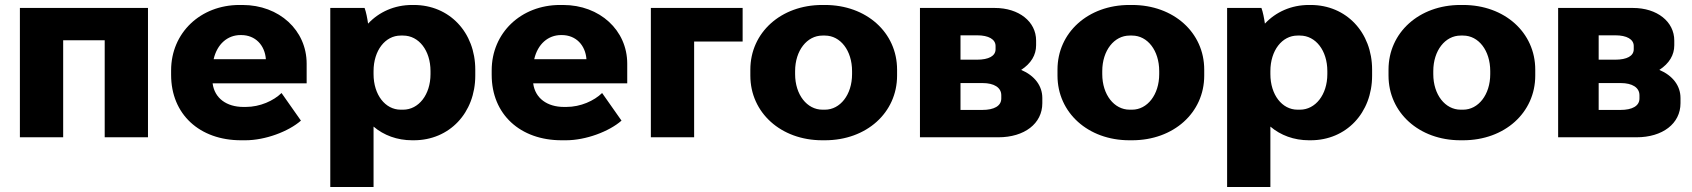

<svg xmlns="http://www.w3.org/2000/svg" viewBox="-20 -552 6805 772"><path d="M60 0H234V-390H401V0H575V-520H60Z M949 12H967C1046 12 1140 -23 1190 -67L1112 -178C1080 -147 1026 -122 968 -122H959C891 -122 843 -157 835 -216V-217H1213V-296C1213 -430 1103 -532 955 -532H943C786 -532 668 -420 668 -269V-251C668 -92 783 12 949 12ZM839 -314C853 -375 895 -411 947 -411H950C1007 -411 1045 -370 1049 -314Z M1308 200H1482V-43C1523 -8 1577 12 1637 12H1644C1787 12 1891 -98 1891 -248V-272C1891 -422 1787 -532 1644 -532H1637C1566 -532 1504 -504 1460 -457C1457 -478 1452 -504 1446 -520H1308ZM1591 -111C1529 -111 1482 -171 1482 -254V-266C1482 -349 1529 -409 1591 -409H1601C1664 -409 1711 -349 1711 -266V-254C1711 -171 1663 -111 1601 -111Z M2238 12H2256C2335 12 2429 -23 2479 -67L2401 -178C2369 -147 2315 -122 2257 -122H2248C2180 -122 2132 -157 2124 -216V-217H2502V-296C2502 -430 2392 -532 2244 -532H2232C2075 -532 1957 -420 1957 -269V-251C1957 -92 2072 12 2238 12ZM2128 -314C2142 -375 2184 -411 2236 -411H2239C2296 -411 2334 -370 2338 -314Z M2597 0H2771V-385H2966V-520H2597Z M3286 12H3297C3464 12 3587 -99 3587 -248V-272C3587 -421 3464 -532 3297 -532H3286C3120 -532 2997 -421 2997 -272V-248C2997 -99 3120 12 3286 12ZM3287 -111C3225 -111 3177 -171 3177 -254V-266C3177 -349 3225 -409 3287 -409H3297C3359 -409 3406 -349 3406 -266V-254C3406 -171 3358 -111 3297 -111Z M3679 0H3994C4099 0 4171 -55 4171 -137V-158C4171 -207 4140 -248 4086 -271C4126 -297 4146 -331 4146 -370V-389C4146 -465 4077 -520 3980 -520H3679ZM3842 -312V-410H3909C3955 -410 3983 -394 3983 -367V-354C3983 -327 3956 -312 3908 -312ZM3842 -110V-218H3931C3977 -218 4006 -200 4006 -169V-156C4006 -126 3977 -110 3930 -110Z M4521 12H4532C4699 12 4822 -99 4822 -248V-272C4822 -421 4699 -532 4532 -532H4521C4355 -532 4232 -421 4232 -272V-248C4232 -99 4355 12 4521 12ZM4522 -111C4460 -111 4412 -171 4412 -254V-266C4412 -349 4460 -409 4522 -409H4532C4594 -409 4641 -349 4641 -266V-254C4641 -171 4593 -111 4532 -111Z M4914 200H5088V-43C5129 -8 5183 12 5243 12H5250C5393 12 5497 -98 5497 -248V-272C5497 -422 5393 -532 5250 -532H5243C5172 -532 5110 -504 5066 -457C5063 -478 5058 -504 5052 -520H4914ZM5197 -111C5135 -111 5088 -171 5088 -254V-266C5088 -349 5135 -409 5197 -409H5207C5270 -409 5317 -349 5317 -266V-254C5317 -171 5269 -111 5207 -111Z M5852 12H5863C6030 12 6153 -99 6153 -248V-272C6153 -421 6030 -532 5863 -532H5852C5686 -532 5563 -421 5563 -272V-248C5563 -99 5686 12 5852 12ZM5853 -111C5791 -111 5743 -171 5743 -254V-266C5743 -349 5791 -409 5853 -409H5863C5925 -409 5972 -349 5972 -266V-254C5972 -171 5924 -111 5863 -111Z M6245 0H6560C6665 0 6737 -55 6737 -137V-158C6737 -207 6706 -248 6652 -271C6692 -297 6712 -331 6712 -370V-389C6712 -465 6643 -520 6546 -520H6245ZM6408 -312V-410H6475C6521 -410 6549 -394 6549 -367V-354C6549 -327 6522 -312 6474 -312ZM6408 -110V-218H6497C6543 -218 6572 -200 6572 -169V-156C6572 -126 6543 -110 6496 -110Z"/></svg>

Font: Fixel Display ExtraBold
Style: Regular
Weight: 800
Designer: AlfaBravo + MacPaw
Foundry: Kyrylo Tkachov, Marchela Mozhyna, Serhii Makarenko, Maria Weinstein, Zakhar Kryvoshyya
Version: Version 1.211